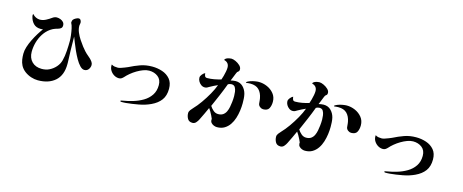

<svg xmlns="http://www.w3.org/2000/svg" viewBox="-42 -1419 5084 2108"><g transform="rotate(15 2500.0 -365.0)"><path d="M928 -296Q928 -269 911 -246Q894 -223 864 -223Q839 -223 813.5 -249.5Q788 -276 764.5 -317.5Q741 -359 720.5 -404.5Q700 -450 685 -489Q670 -528 662 -548Q662 -475 664 -401.5Q666 -328 669 -254Q669 -250 669 -245.5Q669 -241 669 -237Q669 -110 596 -45.5Q523 19 400 19Q362 19 322.5 6Q283 -7 250 -31.5Q217 -56 198 -91Q182 -123 177 -155Q172 -187 172 -222Q172 -259 185.5 -301.5Q199 -344 220 -386.5Q241 -429 265 -468Q289 -507 311 -536Q304 -535 297.5 -534.5Q291 -534 284 -534Q232 -534 202 -565.5Q172 -597 162 -645Q161 -648 161 -651Q161 -654 161 -656Q161 -660 161.5 -665Q162 -670 168 -669Q180 -652 203.5 -641Q227 -630 248 -630Q283 -630 316.5 -647.5Q350 -665 377 -685Q388 -693 400 -697.5Q412 -702 425 -702Q445 -702 465.5 -694.5Q486 -687 500 -672Q514 -657 514 -634Q514 -613 502 -602.5Q490 -592 473 -587Q456 -582 440 -577Q413 -568 387 -550Q343 -519 313.5 -472.5Q284 -426 269.5 -373Q255 -320 255 -267Q255 -197 296.5 -155Q338 -113 409 -113Q431 -113 453.5 -117.5Q476 -122 495 -132Q536 -152 566.5 -187Q597 -222 608 -265Q621 -314 625 -376.5Q629 -439 629 -489Q629 -515 624.5 -553Q620 -591 612 -628Q604 -665 591 -687Q591 -696 593 -705.5Q595 -715 600 -722Q608 -733 627.5 -743.5Q647 -754 659 -754Q676 -754 683.5 -740Q691 -726 691 -712Q691 -704 688.5 -695Q686 -686 686 -678Q686 -641 702 -603Q718 -565 741 -530.5Q764 -496 786 -467Q803 -445 822 -424Q841 -403 862 -386Q875 -376 890 -361.5Q905 -347 916.5 -330.5Q928 -314 928 -296Z M1817 -263Q1817 -185 1780 -135Q1743 -85 1674 -53Q1615 -25 1540 -11Q1465 3 1400 9Q1388 10 1375.5 10.5Q1363 11 1350 11Q1348 11 1341.5 9.5Q1335 8 1335 4Q1335 -2 1344 -3.5Q1353 -5 1357 -6Q1412 -15 1471.5 -32.5Q1531 -50 1582.5 -80.5Q1634 -111 1666 -158.5Q1698 -206 1698 -273Q1698 -336 1656.5 -368Q1615 -400 1556 -400Q1525 -400 1490 -387Q1455 -374 1420.5 -353.5Q1386 -333 1356.5 -308.5Q1327 -284 1307 -261Q1297 -250 1284.5 -241.5Q1272 -233 1255 -233Q1225 -233 1199 -248.5Q1173 -264 1156.5 -289.5Q1140 -315 1140 -346Q1140 -349 1140 -352.5Q1140 -356 1141 -359Q1158 -348 1175.5 -345Q1193 -342 1212 -342Q1225 -342 1245.5 -348.5Q1266 -355 1287 -363.5Q1308 -372 1320 -377Q1383 -409 1443.5 -430.5Q1504 -452 1577 -452Q1637 -452 1692 -433.5Q1747 -415 1782 -373.5Q1817 -332 1817 -263Z M2528 -372Q2528 -393 2524.5 -420.5Q2521 -448 2508.5 -469Q2496 -490 2467 -490Q2457 -490 2447 -487Q2437 -484 2428 -479Q2402 -409 2372.5 -340Q2343 -271 2313 -203Q2328 -178 2352.5 -156.5Q2377 -135 2408 -135Q2443 -135 2464.5 -150.5Q2486 -166 2498 -191.5Q2510 -217 2515.5 -246.5Q2521 -276 2524 -303Q2526 -320 2527 -337.5Q2528 -355 2528 -372ZM2639 -319Q2639 -280 2633 -235.5Q2627 -191 2613.5 -148Q2600 -105 2576 -70Q2552 -35 2517 -14Q2482 7 2433 7Q2416 7 2398 0Q2380 -7 2367.5 -20.5Q2355 -34 2355 -53Q2355 -56 2355 -59Q2355 -62 2356 -65Q2351 -79 2340 -100.5Q2329 -122 2317.5 -142.5Q2306 -163 2297 -174Q2281 -137 2263 -100Q2245 -63 2227 -26Q2218 -7 2201.5 12Q2185 31 2161 31Q2121 31 2104.5 2Q2088 -27 2088 -61Q2088 -79 2101.5 -97Q2115 -115 2128 -128Q2165 -166 2203.5 -220.5Q2242 -275 2275 -333.5Q2308 -392 2326 -442Q2304 -432 2282 -421.5Q2260 -411 2240 -399Q2227 -391 2216.5 -385.5Q2206 -380 2190 -380Q2168 -380 2149 -393.5Q2130 -407 2118.5 -427.5Q2107 -448 2107 -469Q2107 -487 2123.5 -506.5Q2140 -526 2156 -533Q2157 -517 2163 -501.5Q2169 -486 2190 -486Q2229 -486 2269 -493.5Q2309 -501 2346 -512Q2353 -531 2360 -556.5Q2367 -582 2372 -608.5Q2377 -635 2377 -654Q2377 -712 2320 -726Q2321 -738 2335 -746Q2349 -754 2366.5 -757.5Q2384 -761 2393 -761Q2414 -761 2442.5 -748Q2471 -735 2492.5 -714.5Q2514 -694 2514 -671Q2514 -655 2508 -649Q2502 -643 2491 -634Q2489 -632 2483 -617.5Q2477 -603 2469.5 -584Q2462 -565 2455.5 -549Q2449 -533 2446 -527Q2460 -530 2474 -532.5Q2488 -535 2502 -535Q2553 -535 2585.5 -503Q2618 -471 2630 -424Q2636 -398 2637.5 -371.5Q2639 -345 2639 -319ZM2955 -420Q2955 -377 2938.5 -345.5Q2922 -314 2872 -314Q2854 -314 2836.5 -327Q2819 -340 2815 -359Q2814 -364 2814 -369.5Q2814 -375 2813 -379Q2812 -390 2811 -401Q2810 -412 2808 -422Q2797 -482 2763 -516Q2729 -550 2665 -550Q2654 -550 2642 -549Q2630 -548 2619 -546L2614 -553Q2628 -565 2653.5 -574Q2679 -583 2706 -587.5Q2733 -592 2750 -592Q2799 -592 2846 -571.5Q2893 -551 2924 -512.5Q2955 -474 2955 -420Z M3528 -372Q3528 -393 3524.5 -420.5Q3521 -448 3508.5 -469Q3496 -490 3467 -490Q3457 -490 3447 -487Q3437 -484 3428 -479Q3402 -409 3372.5 -340Q3343 -271 3313 -203Q3328 -178 3352.5 -156.5Q3377 -135 3408 -135Q3443 -135 3464.5 -150.5Q3486 -166 3498 -191.5Q3510 -217 3515.5 -246.5Q3521 -276 3524 -303Q3526 -320 3527 -337.5Q3528 -355 3528 -372ZM3639 -319Q3639 -280 3633 -235.5Q3627 -191 3613.5 -148Q3600 -105 3576 -70Q3552 -35 3517 -14Q3482 7 3433 7Q3416 7 3398 0Q3380 -7 3367.5 -20.5Q3355 -34 3355 -53Q3355 -56 3355 -59Q3355 -62 3356 -65Q3351 -79 3340 -100.5Q3329 -122 3317.5 -142.5Q3306 -163 3297 -174Q3281 -137 3263 -100Q3245 -63 3227 -26Q3218 -7 3201.5 12Q3185 31 3161 31Q3121 31 3104.5 2Q3088 -27 3088 -61Q3088 -79 3101.5 -97Q3115 -115 3128 -128Q3165 -166 3203.5 -220.5Q3242 -275 3275 -333.5Q3308 -392 3326 -442Q3304 -432 3282 -421.5Q3260 -411 3240 -399Q3227 -391 3216.5 -385.5Q3206 -380 3190 -380Q3168 -380 3149 -393.5Q3130 -407 3118.5 -427.5Q3107 -448 3107 -469Q3107 -487 3123.5 -506.5Q3140 -526 3156 -533Q3157 -517 3163 -501.5Q3169 -486 3190 -486Q3229 -486 3269 -493.5Q3309 -501 3346 -512Q3353 -531 3360 -556.5Q3367 -582 3372 -608.5Q3377 -635 3377 -654Q3377 -712 3320 -726Q3321 -738 3335 -746Q3349 -754 3366.5 -757.5Q3384 -761 3393 -761Q3414 -761 3442.5 -748Q3471 -735 3492.5 -714.5Q3514 -694 3514 -671Q3514 -655 3508 -649Q3502 -643 3491 -634Q3489 -632 3483 -617.5Q3477 -603 3469.5 -584Q3462 -565 3455.5 -549Q3449 -533 3446 -527Q3460 -530 3474 -532.5Q3488 -535 3502 -535Q3553 -535 3585.5 -503Q3618 -471 3630 -424Q3636 -398 3637.5 -371.5Q3639 -345 3639 -319ZM3955 -420Q3955 -377 3938.5 -345.5Q3922 -314 3872 -314Q3854 -314 3836.5 -327Q3819 -340 3815 -359Q3814 -364 3814 -369.5Q3814 -375 3813 -379Q3812 -390 3811 -401Q3810 -412 3808 -422Q3797 -482 3763 -516Q3729 -550 3665 -550Q3654 -550 3642 -549Q3630 -548 3619 -546L3614 -553Q3628 -565 3653.5 -574Q3679 -583 3706 -587.5Q3733 -592 3750 -592Q3799 -592 3846 -571.5Q3893 -551 3924 -512.5Q3955 -474 3955 -420Z M4817 -263Q4817 -185 4780 -135Q4743 -85 4674 -53Q4615 -25 4540 -11Q4465 3 4400 9Q4388 10 4375.5 10.5Q4363 11 4350 11Q4348 11 4341.5 9.5Q4335 8 4335 4Q4335 -2 4344 -3.5Q4353 -5 4357 -6Q4412 -15 4471.5 -32.5Q4531 -50 4582.5 -80.5Q4634 -111 4666 -158.5Q4698 -206 4698 -273Q4698 -336 4656.5 -368Q4615 -400 4556 -400Q4525 -400 4490 -387Q4455 -374 4420.5 -353.5Q4386 -333 4356.5 -308.5Q4327 -284 4307 -261Q4297 -250 4284.5 -241.5Q4272 -233 4255 -233Q4225 -233 4199 -248.5Q4173 -264 4156.5 -289.5Q4140 -315 4140 -346Q4140 -349 4140 -352.5Q4140 -356 4141 -359Q4158 -348 4175.5 -345Q4193 -342 4212 -342Q4225 -342 4245.5 -348.5Q4266 -355 4287 -363.5Q4308 -372 4320 -377Q4383 -409 4443.5 -430.5Q4504 -452 4577 -452Q4637 -452 4692 -433.5Q4747 -415 4782 -373.5Q4817 -332 4817 -263Z"/></g></svg>

Font: Kaisei Tokumin
Style: Bold
Weight: 700
Designer: Font-Kai, 金井和夫
Foundry: KAZUO KANAI
Version: Version 5.003